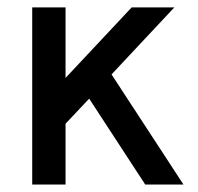

<svg xmlns="http://www.w3.org/2000/svg" viewBox="-20 -492 527 512"><path d="M65.9 0V-472.2H154.8V-284.2L331.1 -472.2H444.8L277.8 -293.9V-293L469.2 0H367.2L217.8 -229L154.8 -162.1V0Z"/></svg>

Font: CMU Bright
Style: SemiBold
Weight: 600
Version: Version 0.7.0